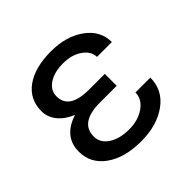

<svg xmlns="http://www.w3.org/2000/svg" viewBox="-143 -677 824 824"><g transform="rotate(-45 269.5 -264.5)"><path d="M139.6 -148.4Q139.6 -110.8 175.5 -86.9Q211.4 -63 269 -63Q324.2 -63 362.1 -89.8Q399.9 -116.7 399.9 -156.2H490.2Q490.2 -80.6 428 -35.4Q365.7 9.8 269 9.8Q169.4 9.8 108.9 -33.4Q48.3 -76.7 48.3 -148.4Q48.3 -239.3 148.4 -271.5Q105.5 -289.1 81.5 -318.8Q57.6 -348.6 57.6 -384.3Q57.6 -456.5 114 -497.1Q170.4 -537.6 269 -537.6Q359.9 -537.6 420.7 -493.9Q481.4 -450.2 481.4 -380.9H391.1Q391.1 -415 356.2 -439.7Q321.3 -464.4 269 -464.4Q214.4 -464.4 181.4 -442.1Q148.4 -419.9 148.4 -383.8Q148.4 -305.7 267.6 -305.7H363.3V-233.4H253.9Q139.6 -230.5 139.6 -148.4Z"/></g></svg>

Font: Roboto
Style: Regular
Weight: 400
Designer: Google
Version: Version 2.001047; 2015